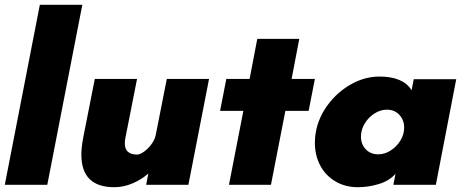

<svg xmlns="http://www.w3.org/2000/svg" viewBox="-31 -770 1959 800"><path d="M135 -750H312L166 0H-11Z M308 -126Q308 -156 316 -198L364 -441H540L492 -198Q489 -185 489 -173Q489 -126 540 -126Q552 -126 569 -138Q586 -150 600 -169Q614 -188 618 -208L664 -441H840L754 0H578L587 -47Q559 -22 521.5 -6Q484 10 445 10Q308 10 308 -126Z M983 -308H886L912 -441H1009L1041 -608H1216L1184 -441H1281L1255 -308H1158L1098 0H923Z M1281 -175Q1281 -200 1285 -220Q1296 -281 1335.5 -334Q1375 -387 1432 -419Q1489 -451 1550 -451Q1649 -451 1684 -394L1693 -440H1870L1785 0H1608L1617 -46Q1592 -17 1548.5 -3.5Q1505 10 1460 10Q1407 10 1366 -14.5Q1325 -39 1303 -81Q1281 -123 1281 -175ZM1545 -127Q1572 -127 1597 -143Q1622 -159 1637.5 -184.5Q1653 -210 1653 -238Q1653 -270 1633 -291.5Q1613 -313 1581 -313Q1554 -313 1529 -297Q1504 -281 1488.5 -255Q1473 -229 1473 -201Q1473 -169 1493 -148Q1513 -127 1545 -127Z"/></svg>

Font: Teachers ExtraBold
Style: Italic
Weight: 800
Designer: Alfredo Marco Pradil & Chank Diesel
Version: Version 0.009